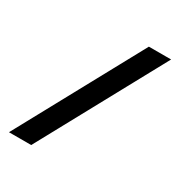

<svg xmlns="http://www.w3.org/2000/svg" viewBox="-170 -772 907 965"><g transform="rotate(30 283.0 -290.0)"><path d="M21 72H150L544 -652H415Z"/></g></svg>

Font: Charger EcoBold
Style: Bold
Weight: 1000
Designer: Jasper
Foundry: Cannot Into Space Fonts
Version: Version 1.1